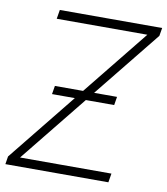

<svg xmlns="http://www.w3.org/2000/svg" viewBox="-82 -797 755 866"><g transform="rotate(10 295.5 -364.0)"><path d="M1 0 6.8 -36.1 530.3 -686H115.2L122.1 -727.5H590.8L584.5 -690.4L61 -41H479.5L472.7 0ZM153.3 -347.7 159.7 -386.2H444.3L438 -347.7Z"/></g></svg>

Font: Inter Display Extra Light
Style: Italic
Weight: 200
Italic angle: -9.39999°
Designer: Rasmus Andersson
Foundry: rsms
Version: Version 4.000;git-4fc901f